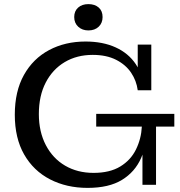

<svg xmlns="http://www.w3.org/2000/svg" viewBox="-20 -899 878 934"><path d="M406 15Q304 15 223.5 -26.5Q143 -68 97.5 -147.5Q52 -227 52 -341Q52 -455 96.5 -534.5Q141 -614 219 -655.5Q297 -697 396 -697Q480 -697 542.5 -668.5Q605 -640 640.5 -587Q676 -534 678 -460H650Q644 -506 618 -545Q592 -584 545 -608Q498 -632 431 -632Q354 -632 295 -597Q236 -562 202.5 -497.5Q169 -433 169 -344Q169 -258 203 -193Q237 -128 297 -93Q357 -58 435 -58Q514 -58 565 -89Q616 -120 641.5 -172Q667 -224 670 -283H695Q696 -198 666.5 -130.5Q637 -63 573.5 -24Q510 15 406 15ZM673 0V-197L695 -283H739V0ZM448 -283V-345H828V-283ZM678 -460 650 -521V-682H716V-460ZM410 -751Q380 -751 360.5 -769Q341 -787 341 -816Q341 -845 360 -862Q379 -879 410 -879Q441 -879 460 -862.5Q479 -846 479 -816Q479 -787 460 -769Q441 -751 410 -751Z"/></svg>

Font: Montagu Slab 24pt
Style: Regular
Weight: 400
Designer: Florian Karsten
Foundry: Florian Karsten
Version: Version 1.000